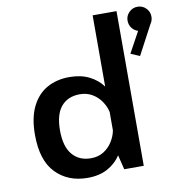

<svg xmlns="http://www.w3.org/2000/svg" viewBox="-88 -886 925 978"><g transform="rotate(-10 374.5 -397.0)"><path d="M287 11Q186 11 123 -53.8Q60 -118.5 60 -251Q60 -339 88.5 -396.8Q117 -454.5 167.2 -482.8Q217.5 -511 283 -511Q342.5 -511 385.8 -489.2Q429 -467.5 455 -431.5V-800H578.5V0H477.5L459 -75Q434 -36.5 391.2 -12.8Q348.5 11 287 11ZM189.5 -251Q189.5 -168 224.8 -126.2Q260 -84.5 321 -84.5Q359 -84.5 387 -102.2Q415 -120 432.2 -147.8Q449.5 -175.5 455 -205V-300Q449 -328.5 431.2 -355Q413.5 -381.5 385.2 -398.5Q357 -415.5 320.5 -415.5Q259 -415.5 224.2 -375Q189.5 -334.5 189.5 -251ZM749 -742.5Q749 -721 737 -704.5L657 -554L610.5 -574L669.5 -682Q650.5 -687.5 638 -704Q625.5 -720.5 625.5 -742.5Q625.5 -767 643.5 -785.2Q661.5 -803.5 687.5 -803.5Q713.5 -803.5 731.2 -785.2Q749 -767 749 -742.5Z"/></g></svg>

Font: League Mono Medium
Style: Regular
Weight: 500
Width: 6
Designer: Tyler Finck
Foundry: The League of Moveable Type / Tyler Finck
Version: Version 2.300;RELEASE